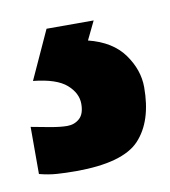

<svg xmlns="http://www.w3.org/2000/svg" viewBox="-98 -38 281 317"><g transform="rotate(-10 43.0 120.0)"><path d="M141 123Q141 180 113 210Q85 240 6 240Q-11 240 -25.5 239Q-40 238 -55 234V155Q-40 158 -23 161Q-6 164 5 164Q17 164 25.5 156.5Q34 149 34 132Q34 114 17.5 99.5Q1 85 -38 81L-1 0H78L63 31Q103 41 122 67.5Q141 94 141 123Z"/></g></svg>

Font: Noto Sans Sinhala UI ExtraCondensed
Style: Bold
Weight: 700
Width: 2
Designer: Jelle Bosma - Monotype Design Team
Foundry: Monotype Imaging Inc.
Version: Version 2.006; ttfautohint (v1.8.4.7-5d5b)